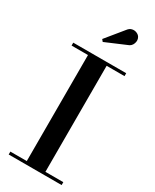

<svg xmlns="http://www.w3.org/2000/svg" viewBox="-247 -1052 902 1115"><g transform="rotate(30 204.0 -494.5)"><path d="M307 -896 173 -839 162 -852.5 255.5 -967Q268 -984 284 -987.5Q300 -991 314.2 -985.2Q328.5 -979.5 335.5 -968.5Q347 -950 339 -926.8Q331 -903.5 307 -896ZM27 -19.5H137V-730.5H27V-750H382V-730.5H262V-19.5H382V0H27Z"/></g></svg>

Font: Bodoni* 11pt Medium
Style: Regular
Weight: 500
Version: Version 2.3